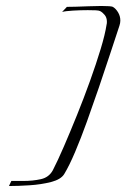

<svg xmlns="http://www.w3.org/2000/svg" viewBox="-20 -536 443 643"><path d="M10 87 18 70H58Q90 70 117 64Q144 58 157 34Q173 3 194 -45.5Q215 -94 238 -151Q261 -208 281.5 -265Q302 -322 317 -371.5Q332 -421 337 -454Q338 -457 338 -463Q338 -477 330.5 -486Q323 -495 315 -499Q311 -501 300 -501.5Q289 -502 274 -502Q250 -502 224.5 -500.5Q199 -499 188 -496L204 -513Q214 -513 233.5 -513.5Q253 -514 276.5 -515Q300 -516 319 -516Q352 -516 358 -513Q368 -507 375.5 -494.5Q383 -482 383 -467Q383 -459 380 -450Q366 -408 348.5 -354.5Q331 -301 311 -242.5Q291 -184 271 -128.5Q251 -73 231.5 -27Q212 19 195 47Q184 65 151 73.5Q118 82 79 84.5Q40 87 10 87Z"/></svg>

Font: Corinthia
Style: Regular
Weight: 400
Designer: Robert E. Leuschke
Foundry: Robert E. Leuschke
Version: Version 1.013; ttfautohint (v1.8.3)